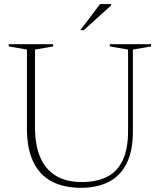

<svg xmlns="http://www.w3.org/2000/svg" viewBox="-20 -886 764 916"><path d="M591 -262V-649.5L504 -664.5V-675H700.5V-664.5L614 -649.5V-259Q614 -165.5 584 -106Q554 -46.5 498.5 -18.2Q443 10 366.5 10Q283.5 10 226 -20.8Q168.5 -51.5 138.5 -114.5Q108.5 -177.5 108.5 -273V-649.5L22 -664.5V-675H233.5V-664.5L147 -649.5V-277.5Q147 -195 171.5 -136.8Q196 -78.5 245.8 -48Q295.5 -17.5 370 -17.5Q440.5 -17.5 489.8 -42Q539 -66.5 565 -120.5Q591 -174.5 591 -262ZM363 -742 457.5 -866.5H510V-860L379.5 -742Z"/></svg>

Font: Newsreader 24pt ExtraLight
Style: Regular
Weight: 250
Designer: Hugues Gentile
Foundry: Production Type
Version: Version 1.003